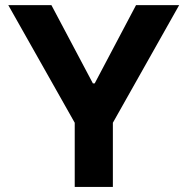

<svg xmlns="http://www.w3.org/2000/svg" viewBox="-20 -739 741 759"><path d="M12.7 -718.8H183.2L347.3 -409.2H354.3L517.8 -718.8H688.3L426.2 -253.7V0H275.4V-253.7Z"/></svg>

Font: Inter Display V
Style: Regular
Weight: 400
Designer: Rasmus Andersson
Foundry: rsms
Version: Version 3.015;git-src